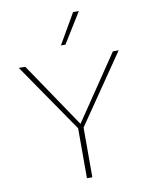

<svg xmlns="http://www.w3.org/2000/svg" viewBox="-97 -978 822 1049"><g transform="rotate(-10 314.0 -453.5)"><path d="M306 -267 37 -658H73L326 -284ZM299 0V-286H329V0ZM323 -267 306 -284 559 -658H591ZM285 -739 382 -907H414L310 -739Z"/></g></svg>

Font: Ysabeau Office Thin
Style: Regular
Weight: 250
Designer: Christian Thalmann (Catharsis Fonts)
Version: Version 2.001;gftools[0.9.30]; featfreeze: tnum,lnum,ss02